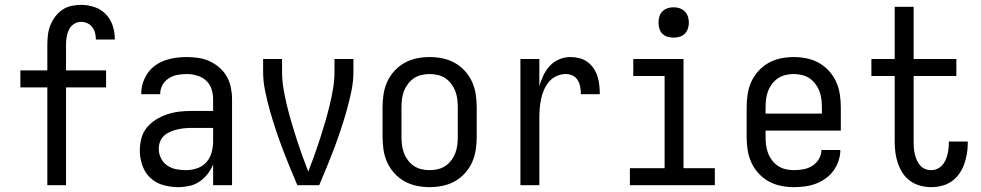

<svg xmlns="http://www.w3.org/2000/svg" viewBox="-20 -763 4040 791"><path d="M175 0V-403H64V-473H175V-579Q175 -599 177.5 -619.5Q180 -640 187.5 -659Q195 -678 207.5 -694.5Q220 -711 236.5 -722.5Q253 -734 273.5 -738.5Q294 -743 314 -743Q342 -743 369 -734Q396 -725 415.5 -705Q435 -685 444 -658Q453 -631 453 -603V-600H375V-601Q375 -615 371.5 -628Q368 -641 360 -651.5Q352 -662 339.5 -667.5Q327 -673 314 -673Q298 -673 284.5 -664Q271 -655 264 -640.5Q257 -626 254.5 -610.5Q252 -595 252 -579V-473H417V-403H252V0Z M714 8Q683 8 652.5 -0.5Q622 -9 599.5 -30Q577 -51 566.5 -81.5Q556 -112 556 -143Q556 -168 562.5 -193Q569 -218 585 -237.5Q601 -257 623 -270.5Q645 -284 669 -292Q693 -300 718 -303Q743 -306 769 -306H858V-355Q858 -376 851 -397Q844 -418 828 -432Q812 -446 791 -452Q770 -458 749 -458Q730 -458 711 -454.5Q692 -451 675.5 -440.5Q659 -430 649.5 -413Q640 -396 640 -377V-375H562V-378Q562 -401 569 -422.5Q576 -444 589 -462.5Q602 -481 620.5 -494Q639 -507 660.5 -514.5Q682 -522 704 -525Q726 -528 749 -528Q773 -528 797 -524.5Q821 -521 843 -511Q865 -501 883.5 -485Q902 -469 914 -448Q926 -427 931 -403Q936 -379 936 -355V0H858V-86Q850 -65 835.5 -46.5Q821 -28 802 -15Q783 -2 760 3Q737 8 714 8ZM746 -62Q769 -62 791.5 -69.5Q814 -77 829.5 -94Q845 -111 851.5 -134Q858 -157 858 -180V-236H769Q754 -236 739 -234.5Q724 -233 709.5 -229.5Q695 -226 681 -220Q667 -214 656 -204Q645 -194 639.5 -179.5Q634 -165 634 -150Q634 -130 643 -111.5Q652 -93 668.5 -81.5Q685 -70 705 -66Q725 -62 746 -62Z M1295 0H1205Q1189 -38 1173.5 -75.5Q1158 -113 1143.5 -151.5Q1129 -190 1116 -229Q1103 -268 1092 -307Q1081 -346 1072.5 -386.5Q1064 -427 1064 -468V-520H1142V-468Q1142 -432 1148 -397Q1154 -362 1162.5 -327Q1171 -292 1181 -258Q1191 -224 1202 -190Q1213 -156 1225 -122.5Q1237 -89 1250 -56Q1263 -89 1275 -122.5Q1287 -156 1298 -190Q1309 -224 1319 -258Q1329 -292 1337.5 -327Q1346 -362 1352 -397Q1358 -432 1358 -468V-520H1436V-468Q1436 -427 1427.5 -386.5Q1419 -346 1408 -307Q1397 -268 1384 -229Q1371 -190 1356.5 -151.5Q1342 -113 1326.5 -75.5Q1311 -38 1295 0Z M1750 8Q1723 8 1696.5 2.5Q1670 -3 1646.5 -16Q1623 -29 1604.5 -49.5Q1586 -70 1575 -94.5Q1564 -119 1560 -146Q1556 -173 1556 -200V-320Q1556 -347 1560 -374Q1564 -401 1575 -425.5Q1586 -450 1604.5 -470.5Q1623 -491 1646.5 -504Q1670 -517 1696.5 -522.5Q1723 -528 1750 -528Q1777 -528 1803.5 -522.5Q1830 -517 1853.5 -504Q1877 -491 1895.5 -470.5Q1914 -450 1925 -425.5Q1936 -401 1940 -374Q1944 -347 1944 -320V-200Q1944 -173 1940 -146Q1936 -119 1925 -94.5Q1914 -70 1895.5 -49.5Q1877 -29 1853.5 -16Q1830 -3 1803.5 2.5Q1777 8 1750 8ZM1750 -62Q1767 -62 1784 -66Q1801 -70 1815 -79.5Q1829 -89 1839.5 -103Q1850 -117 1856 -133Q1862 -149 1864 -166Q1866 -183 1866 -200V-320Q1866 -337 1864 -354Q1862 -371 1856 -387Q1850 -403 1839.5 -417Q1829 -431 1815 -440.5Q1801 -450 1784 -454Q1767 -458 1750 -458Q1733 -458 1716 -454Q1699 -450 1685 -440.5Q1671 -431 1660.5 -417Q1650 -403 1644 -387Q1638 -371 1636 -354Q1634 -337 1634 -320V-200Q1634 -183 1636 -166Q1638 -149 1644 -133Q1650 -117 1660.5 -103Q1671 -89 1685 -79.5Q1699 -70 1716 -66Q1733 -62 1750 -62Z M2124 0V-520H2202V-408Q2208 -430 2218.5 -452Q2229 -474 2245 -491.5Q2261 -509 2283.5 -518.5Q2306 -528 2330 -528Q2348 -528 2366.5 -523.5Q2385 -519 2400 -508Q2415 -497 2425.5 -481.5Q2436 -466 2441.5 -448.5Q2447 -431 2449 -412.5Q2451 -394 2451 -375H2373Q2373 -390 2370.5 -404.5Q2368 -419 2360.5 -432Q2353 -445 2339.5 -451.5Q2326 -458 2311 -458Q2291 -458 2272.5 -449.5Q2254 -441 2241.5 -426Q2229 -411 2221 -392.5Q2213 -374 2209 -354.5Q2205 -335 2203.5 -315Q2202 -295 2202 -276V0Z M2575 0V-70H2718V-450H2589V-520H2796V-70H2925V0ZM2755 -608Q2742 -608 2730 -611.5Q2718 -615 2709 -624Q2700 -633 2696.5 -645Q2693 -657 2693 -670Q2693 -683 2696.5 -695Q2700 -707 2709 -716Q2718 -725 2730 -729Q2742 -733 2755 -733Q2768 -733 2780 -729Q2792 -725 2801 -716Q2810 -707 2814 -695Q2818 -683 2818 -670Q2818 -657 2814 -645Q2810 -633 2801 -624Q2792 -615 2780 -611.5Q2768 -608 2755 -608Z M3250 8Q3223 8 3196.5 2.5Q3170 -3 3146.5 -16Q3123 -29 3104.5 -49.5Q3086 -70 3075 -94.5Q3064 -119 3060 -146Q3056 -173 3056 -200V-320Q3056 -347 3060 -374Q3064 -401 3075 -425.5Q3086 -450 3104.5 -470.5Q3123 -491 3146.5 -504Q3170 -517 3196.5 -522.5Q3223 -528 3250 -528Q3277 -528 3303.5 -522.5Q3330 -517 3353.5 -504Q3377 -491 3395.5 -470.5Q3414 -450 3425 -425.5Q3436 -401 3440 -374Q3444 -347 3444 -320V-225H3134V-200Q3134 -183 3136 -166Q3138 -149 3144 -133Q3150 -117 3160.5 -103Q3171 -89 3185 -79.5Q3199 -70 3216 -66Q3233 -62 3250 -62Q3270 -62 3289.5 -65.5Q3309 -69 3326 -79.5Q3343 -90 3353.5 -107.5Q3364 -125 3364 -145H3442Q3442 -122 3434.5 -100Q3427 -78 3413.5 -59.5Q3400 -41 3381 -27.5Q3362 -14 3340.5 -6Q3319 2 3296 5Q3273 8 3250 8ZM3366 -295V-320Q3366 -337 3364 -354Q3362 -371 3356 -387Q3350 -403 3339.5 -417Q3329 -431 3315 -440.5Q3301 -450 3284 -454Q3267 -458 3250 -458Q3233 -458 3216 -454Q3199 -450 3185 -440.5Q3171 -431 3160.5 -417Q3150 -403 3144 -387Q3138 -371 3136 -354Q3134 -337 3134 -320V-295Z M3816 8Q3794 8 3771.5 2Q3749 -4 3730.5 -17Q3712 -30 3699.5 -49Q3687 -68 3679.5 -89.5Q3672 -111 3669 -133.5Q3666 -156 3666 -179V-450H3570V-520H3666V-735H3744V-520H3920V-450H3744V-179Q3744 -166 3745 -153Q3746 -140 3749 -127.5Q3752 -115 3757 -103.5Q3762 -92 3770.5 -82Q3779 -72 3791 -67Q3803 -62 3816 -62Q3829 -62 3840.5 -67Q3852 -72 3860.5 -81Q3869 -90 3874.5 -101.5Q3880 -113 3883 -125Q3886 -137 3887.5 -149.5Q3889 -162 3889 -174V-180H3967V-171Q3967 -149 3963 -127Q3959 -105 3951.5 -84.5Q3944 -64 3931 -46Q3918 -28 3900 -15.5Q3882 -3 3860 2.5Q3838 8 3816 8Z"/></svg>

Font: Iosevka Term Curly
Style: Regular
Weight: 400
Designer: Belleve Invis
Foundry: Belleve Invis
Version: Version 32.3.0